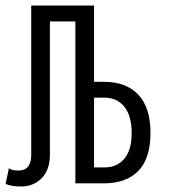

<svg xmlns="http://www.w3.org/2000/svg" viewBox="-88 -657 654 688"><path d="M383.8 -180.2Q383.8 -242.2 357.4 -274.7Q331.1 -307.1 286.1 -307.1H249V-57.1H286.1Q331.1 -57.1 357.4 -88.1Q383.8 -119.1 383.8 -180.2ZM249 -637.2V-363.8H285.2Q363.8 -363.8 407.5 -317.9Q451.2 -272 451.2 -180.2Q451.2 -88.9 407.5 -44.4Q363.8 0 284.2 0H182.1V-580.1H90.8V-101.1Q90.8 -74.2 83 -53.2Q75.2 -32.2 61 -18.1Q46.9 -3.9 28.3 3.7Q9.8 11.2 -11.2 11.2Q-30.8 11.2 -43.9 9Q-57.1 6.8 -67.9 2L-56.2 -54.2Q-49.8 -49.8 -42 -47.9Q-34.2 -45.9 -22 -45.9Q23.9 -45.9 23.9 -101.1V-637.2Z"/></svg>

Font: Anonymous Pro
Style: Regular
Weight: 400
Monospace: yes
Designer: Mark Simonson
Version: Version 1.003